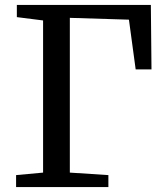

<svg xmlns="http://www.w3.org/2000/svg" viewBox="-20 -763 662 783"><path d="M45.6 0V-48.9L155.7 -59.1V-679.6L48.7 -693.2V-743H595.2L597.8 -479.9H533.3L505.8 -682.8L264.8 -690.2V-59.1L422 -48.9V0Z"/></svg>

Font: Merriweather Light
Style: Regular
Weight: 300
Designer: Eben Sorkin
Foundry: Eben Sorkin
Version: Version 2.100